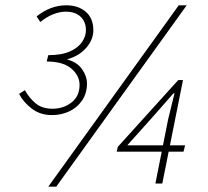

<svg xmlns="http://www.w3.org/2000/svg" viewBox="-20 -692 784 724"><path d="M176 -258Q131 -258 99 -283Q67 -308 52 -338L74 -352Q89 -324 113.5 -303Q138 -282 178 -282Q219 -282 249.5 -305.5Q280 -329 280 -372Q280 -407 249 -433.5Q218 -460 156 -460L162 -484Q213 -484 244.5 -498.5Q276 -513 290 -534.5Q304 -556 304 -578Q304 -610 284 -629Q264 -648 228 -648Q205 -648 180 -638Q155 -628 132 -609L118 -630Q144 -651 172 -661.5Q200 -672 230 -672Q275 -672 303.5 -647.5Q332 -623 332 -578Q332 -542 304.5 -511Q277 -480 232 -468Q271 -458 289.5 -431Q308 -404 308 -378Q308 -340 289.5 -313Q271 -286 241 -272Q211 -258 176 -258ZM162 12 654 -672H684L192 12ZM566 0 614 -242 638 -340H634L562 -258L460 -144H678L672 -120H420L424 -138L652 -390H670L592 0Z"/></svg>

Font: Source Sans Variable
Style: Italic
Weight: 200
Italic angle: -11°
Designer: Paul D. Hunt
Foundry: Adobe Systems Incorporated
Version: Version 3.006;hotconv 1.0.111;makeotfexe 2.5.65597